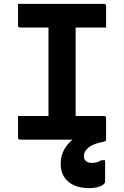

<svg xmlns="http://www.w3.org/2000/svg" viewBox="-20 -720 640 990"><path d="M73 -700H516Q527 -700 527 -689V-578H370V-122H516Q527 -122 527 -111V0Q527 3 525 6Q523 9 514 11Q463 20 438 39.5Q413 59 413 85Q413 120 455 120Q481 120 503 106H522V215Q522 230 498 240Q474 250 440 250Q372 250 332.5 217Q293 184 293 124Q293 83 310.5 52Q328 21 354 0H84Q73 0 73 -11V-122H230V-578H84Q73 -578 73 -589Z"/></svg>

Font: Recursive Mn Lnr St
Style: Bold
Weight: 700
Monospace: yes
Version: Version 1.079;hotconv 1.0.112;makeotfexe 2.5.65598; ttfautoh